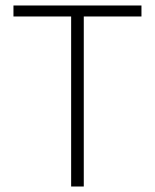

<svg xmlns="http://www.w3.org/2000/svg" viewBox="-20 -679 564 699"><path d="M239 0V-619H29V-659H495V-619H285V0Z"/></svg>

Font: CV Source Sans Light
Style: Regular
Weight: 300
Designer: Paul D. Hunt
Foundry: Adobe Systems Incorporated
Version: Version 3.001